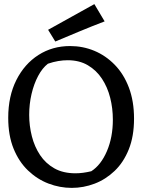

<svg xmlns="http://www.w3.org/2000/svg" viewBox="-20 -894 692 934"><path d="M329 20Q271 20 216 -1Q161 -22 116.5 -64.5Q72 -107 46 -171Q20 -235 20 -321Q20 -426 59.5 -504.5Q99 -583 167 -626.5Q235 -670 321 -670Q383 -670 438.5 -647Q494 -624 538 -579Q582 -534 607 -468Q632 -402 632 -317Q632 -231 606.5 -167.5Q581 -104 537.5 -62.5Q494 -21 440 -0.5Q386 20 329 20ZM347 -51Q365 -51 384 -53.5Q403 -56 424 -61Q471 -91 500 -158.5Q529 -226 529 -312Q529 -367 516 -418.5Q503 -470 476 -511Q449 -552 407.5 -576.5Q366 -601 309 -601Q287 -601 263 -597Q239 -593 213 -584Q186 -563 165.5 -524.5Q145 -486 133.5 -437Q122 -388 122 -335Q122 -282 135 -231Q148 -180 175 -139.5Q202 -99 244.5 -75Q287 -51 347 -51ZM249 -692 214 -749 439 -874 489 -790Q426 -766 368.5 -742Q311 -718 249 -692Z"/></svg>

Font: Eczar
Style: Regular
Weight: 400
Designer: Vaibhav Singh
Foundry: Rosetta Type Foundry
Version: Version 2.000